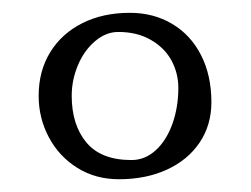

<svg xmlns="http://www.w3.org/2000/svg" viewBox="-20 -660 389 298"><path d="M40 -511.2Q40 -549.8 57.9 -578.9Q75.7 -607.9 107.7 -624Q139.6 -640.1 181.6 -640.1Q218.3 -640.1 247.1 -623Q275.9 -606 292 -574.5Q308.1 -543 308.1 -501.5Q308.1 -465.8 289.8 -438.7Q271.5 -411.6 239 -396.7Q206.5 -381.8 164.6 -381.8Q128.4 -381.8 100.1 -399.4Q71.8 -417 55.9 -446.8Q40 -476.6 40 -511.2ZM184.1 -411.6Q205.1 -411.6 221.7 -426.8Q238.3 -441.9 247.6 -467.8Q256.8 -493.7 256.8 -523.4Q256.8 -546.4 246.1 -566.2Q235.4 -585.9 214.1 -598.1Q192.9 -610.4 163.6 -610.4Q144.5 -610.4 127.7 -596.2Q110.8 -582 101.1 -559.1Q91.3 -536.1 91.3 -511.2Q91.3 -466.3 114 -439Q136.7 -411.6 184.1 -411.6Z"/></svg>

Font: JuniusX Light
Style: Regular
Weight: 300
Designer: Peter S. Baker
Foundry: Briery Creek Software
Version: Version 1.008